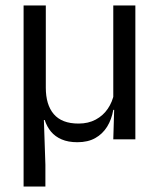

<svg xmlns="http://www.w3.org/2000/svg" viewBox="-20 -508 580 700"><path d="M473.5 -488V0H393L396.5 -117L393 -122V-488ZM147 -188Q147 -157.5 154.2 -133.2Q161.5 -109 176 -92Q190.5 -75 213 -66.2Q235.5 -57.5 266.5 -57.5Q302 -57.5 329 -72Q356 -86.5 373 -111.5Q390 -136.5 396 -167.5L410.5 -107.5H393Q387 -72.5 370.5 -46Q354 -19.5 327.2 -4.5Q300.5 10.5 262 10.5Q228.5 10.5 204.8 0.2Q181 -10 166 -28Q151 -46 143 -70.5H140L145.5 92.5V172H66V-488H147Z"/></svg>

Font: Anek Odia
Style: Regular
Weight: 400
Designer: Yesha Goshar & Mahesh Sahu (Odia), Yesha Goshar (Latin)
Foundry: Ek Type
Version: Version 1.003